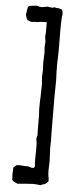

<svg xmlns="http://www.w3.org/2000/svg" viewBox="-61 -779 423 976"><g transform="rotate(5 151.0 -291.0)"><path d="M223 124V139Q211 151 207 153Q191 157 185 161Q157 158 146.5 158Q136 158 107 160.5Q78 163 67 164Q64 162 54 158Q44 154 42 150Q37 146 39 134Q36 122 39 85Q41 81 47 76.5Q53 72 54 71Q63 68 82 70Q101 72 110 71Q114 71 123.5 74.5Q133 78 141 77Q149 74 147 58Q145 42 146.5 -5.5Q148 -53 143 -68Q142 -74 144.5 -81.5Q147 -89 147 -90Q146 -97 146 -189Q146 -195 145 -206.5Q144 -218 144 -224Q144 -253 146 -301Q146 -309 146.5 -324.5Q147 -340 147 -347Q147 -354 145.5 -368Q144 -382 144 -389Q144 -395 145 -407Q146 -419 146 -424Q146 -430 145 -441Q144 -452 144 -457Q144 -467 145 -485Q146 -503 146 -512Q146 -517 145 -526.5Q144 -536 144 -541Q144 -546 145 -555Q146 -564 146 -568Q146 -569 144.5 -576.5Q143 -584 143 -588Q142 -594 143 -603Q144 -612 144 -616V-667Q110 -667 102 -664Q99 -663 88 -663.5Q77 -664 73 -662Q62 -661 46 -669Q42 -672 39 -682.5Q36 -693 35 -695Q40 -734 43 -738Q50 -743 68.5 -744.5Q87 -746 89 -746Q99 -741 110 -741Q116 -741 141 -746L162 -743Q168 -742 176 -746Q189 -742 196 -743Q200 -743 214 -738Q224 -728 218 -698Q215 -655 217 -528Q217 -517 216 -492.5Q215 -468 215 -456Q215 -422 217 -380V-371Q216 -335 216 -288.5Q216 -242 216.5 -185.5Q217 -129 217 -104Q217 -98 217.5 -86Q218 -74 218 -68Q218 -62 217.5 -50.5Q217 -39 217 -33Q217 -22 218.5 1Q220 24 220 36Q220 43 219 64Q218 85 219 98.5Q220 112 223 124Z"/></g></svg>

Font: FuturaRenner
Style: Regular
Weight: 400
Designer: BSozoo
Foundry: BSozoo
Version: Version 1.001;PS 001.001;hotconv 1.0.70;makeotf.lib2.5.58329